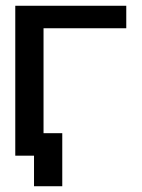

<svg xmlns="http://www.w3.org/2000/svg" viewBox="-20 -540 491 666"><path d="M418 -520V-442H131V-78H196V106H98V0H33V-520Z"/></svg>

Font: Non Bureau
Style: Regular
Weight: 400
Designer: Jona Saucedo
Foundry: Non Foundry
Version: Version 1.000; ttfautohint (v1.8.4)